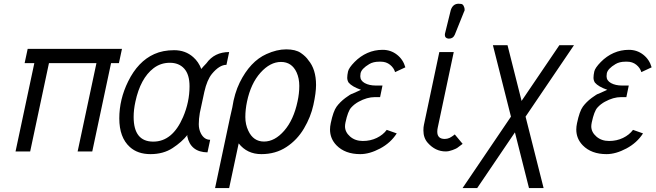

<svg xmlns="http://www.w3.org/2000/svg" viewBox="-20 -799 3460 1013"><path d="M161.1 -465.8H109.9L126 -541H623.5L607.4 -465.8H565.9L466.8 0H389.6L488.8 -465.8H238.3L139.2 0H62Z M685.1 -182.1Q685.1 -51.8 788.6 -51.8Q890.1 -51.8 945.8 -181.2Q980 -260.7 980 -343.8Q980 -405.8 952.1 -436.8Q924.3 -467.8 876 -467.8Q827.6 -467.8 790 -439Q720.7 -385.7 694.3 -262.2Q685.1 -220.2 685.1 -182.1ZM1074.7 4.9Q984.9 3.4 967.8 -81.1L969.2 -87.4Q939.5 -49.8 890.6 -17.8Q841.8 14.2 774.2 14.2Q706.5 14.2 665 -23.4Q609.4 -73.7 609.4 -174.3Q609.4 -274.9 656.2 -369.6Q708 -475.1 793.9 -513.7Q839.4 -534.2 898.9 -534.2Q958.5 -534.2 999.5 -497.6Q1027.8 -472.7 1042 -435.1Q1049.3 -444.8 1068.8 -464.8Q1111.3 -524.4 1189 -524.4L1174.8 -457Q1137.7 -457 1098.1 -409.2Q1072.3 -377.4 1058.1 -314.5L1034.2 -203.1Q1028.8 -170.9 1028.8 -144Q1028.8 -117.2 1039.6 -95.7Q1057.1 -61.5 1088.9 -61.5Z M1549.8 -263.7Q1559.1 -305.7 1559.1 -345.7Q1559.1 -385.7 1544.9 -417Q1519.5 -472.2 1462.4 -472.2Q1405.3 -472.2 1354.2 -415.3Q1303.2 -358.4 1283.2 -262.7Q1274.4 -220.7 1274.4 -181.4Q1274.4 -142.1 1290 -109.4Q1316.4 -52.2 1373 -52.2Q1429.7 -52.2 1479.5 -109.4Q1529.3 -166.5 1549.8 -263.7ZM1239.3 -42.5 1189 193.4H1114.7L1194.3 -182.1L1205.6 -231.9Q1216.8 -306.2 1244.6 -363.3Q1299.8 -475.1 1385.7 -513.7Q1440.4 -538.6 1490 -538.6Q1539.6 -538.6 1566.9 -519.8Q1594.2 -501 1606.9 -481.4Q1647.5 -433.6 1647.5 -350.6Q1647.5 -309.6 1633.5 -245.6Q1619.6 -181.6 1583.7 -121.1Q1547.9 -60.5 1491.2 -23.4Q1434.1 14.2 1358.9 14.2Q1283.7 14.2 1239.3 -42.5Z M2073.2 -95.2Q2041.5 -45.4 1985.6 -15.6Q1929.7 14.2 1880.9 14.2Q1800.8 14.2 1755.4 -32.2Q1721.2 -67.4 1721.2 -115.7Q1721.2 -130.9 1725.1 -149.4Q1738.3 -212.4 1756.1 -236.6Q1773.9 -260.7 1801.5 -281.7Q1829.1 -302.7 1839.4 -304.7L1884.8 -325.2Q1837.4 -341.8 1819.3 -363.3Q1812 -375 1812 -388.9Q1812 -402.8 1816.2 -421.9Q1820.3 -440.9 1850.6 -471.9Q1880.9 -502.9 1918.5 -519.5Q1956.1 -536.1 1998.8 -536.1Q2041.5 -536.1 2074.2 -510.7Q2106.9 -485.4 2118.7 -443.8L2064.5 -418.5Q2058.1 -440.9 2037.8 -457.3Q2017.6 -473.6 1989.3 -473.6H1981Q1949.2 -473.6 1928.2 -460.9Q1887.2 -436.5 1882.3 -412.1Q1880.9 -404.3 1880.9 -397Q1880.9 -373.5 1904.5 -360.6Q1928.2 -347.7 1962.9 -347.7H1998L1985.4 -286.6H1957.5Q1916.5 -286.6 1872.1 -262.2Q1850.1 -250.5 1832.8 -231.4Q1815.4 -212.4 1802.7 -152.8Q1800.3 -140.6 1800.3 -132.3Q1800.3 -102.1 1827.1 -78.6Q1854 -55.2 1894.3 -55.2Q1934.6 -55.2 1967.8 -71.3Q2001 -87.4 2020.5 -113.8Z M2297.9 -524.4H2374L2289.6 -126Q2287.1 -115.7 2287.1 -104Q2287.1 -65.9 2326.7 -65.9L2339.8 -67.4L2351.6 -71.3L2361.8 -77.1L2370.6 -83L2379.4 -89.8L2420.9 -40Q2397.5 -22 2391.6 -18.1Q2385.7 -14.2 2366.9 -7.1Q2348.1 0 2331.5 0Q2277.3 0 2237.3 -44.9Q2213.9 -70.8 2213.9 -110.8Q2213.9 -128.9 2216.8 -141.1ZM2345.7 -595.2Q2327.1 -597.7 2327.1 -614.7Q2327.1 -618.7 2327.6 -621.1L2358.4 -746.1Q2369.6 -779.3 2399.4 -779.3Q2403.8 -779.3 2412.6 -778.3Q2421.9 -777.3 2426.5 -767.1Q2431.2 -756.8 2431.2 -751.5Q2431.2 -746.1 2431.2 -744.1Q2430.2 -739.7 2428.7 -738.3L2379.4 -615.7Q2370.6 -595.2 2348.6 -595.2Z M2497.6 193.4H2420.4L2675.8 -183.6L2580.6 -560.5H2657.7L2731.9 -266.6L2931.2 -560.5H3008.3L2752.9 -183.6L2848.1 193.4H2771L2696.8 -100.6Z M3372.6 -95.2Q3340.8 -45.4 3284.9 -15.6Q3229 14.2 3180.2 14.2Q3100.1 14.2 3054.7 -32.2Q3020.5 -67.4 3020.5 -115.7Q3020.5 -130.9 3024.4 -149.4Q3037.6 -212.4 3055.4 -236.6Q3073.2 -260.7 3100.8 -281.7Q3128.4 -302.7 3138.7 -304.7L3184.1 -325.2Q3136.7 -341.8 3118.7 -363.3Q3111.3 -375 3111.3 -388.9Q3111.3 -402.8 3115.5 -421.9Q3119.6 -440.9 3149.9 -471.9Q3180.2 -502.9 3217.8 -519.5Q3255.4 -536.1 3298.1 -536.1Q3340.8 -536.1 3373.5 -510.7Q3406.2 -485.4 3418 -443.8L3363.8 -418.5Q3357.4 -440.9 3337.2 -457.3Q3316.9 -473.6 3288.6 -473.6H3280.3Q3248.5 -473.6 3227.5 -460.9Q3186.5 -436.5 3181.6 -412.1Q3180.2 -404.3 3180.2 -397Q3180.2 -373.5 3203.9 -360.6Q3227.5 -347.7 3262.2 -347.7H3297.4L3284.7 -286.6H3256.8Q3215.8 -286.6 3171.4 -262.2Q3149.4 -250.5 3132.1 -231.4Q3114.7 -212.4 3102.1 -152.8Q3099.6 -140.6 3099.6 -132.3Q3099.6 -102.1 3126.5 -78.6Q3153.3 -55.2 3193.6 -55.2Q3233.9 -55.2 3267.1 -71.3Q3300.3 -87.4 3319.8 -113.8Z"/></svg>

Font: Tuffy
Style: Italic
Weight: 400
Italic angle: -12°
Designer: Thatcher Ulrich, Karoly Barta and Michael Everson
Version: Version 001.271